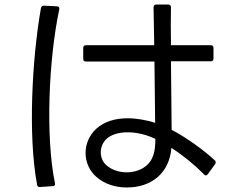

<svg xmlns="http://www.w3.org/2000/svg" viewBox="-20 -793 1040 849"><path d="M348 -533C348 -525 352 -521 360 -521H663C664 -425 665 -326 666 -250C627 -262 585 -270 545 -270C492 -270 443 -257 406 -224C342 -165 343 -66 406 -11C443 22 492 36 541 36C649 36 729 -27 738 -139C791 -105 843 -62 882 -22C888 -15 894 -16 899 -23L931 -67C935 -73 935 -79 930 -84C880 -130 807 -183 739 -219C738 -298 737 -412 736 -522H912C920 -522 924 -526 924 -534V-581C924 -589 920 -593 912 -593H736C735 -656 735 -714 736 -761C736 -768 731 -773 724 -773H671C663 -773 659 -768 659 -760C660 -714 661 -656 662 -593H360C352 -593 348 -589 348 -581ZM213 30C221 30 225 25 223 17C180 -191 196 -536 242 -751C244 -760 240 -764 232 -765L175 -768C167 -768 163 -765 161 -757C122 -536 103 -194 144 24C145 31 150 35 157 34ZM667 -179C667 -127 660 -84 620 -55C598 -39 569 -31 540 -31C508 -31 475 -41 451 -62C420 -88 415 -142 449 -177C470 -198 506 -208 544 -208C587 -208 628 -197 667 -179Z"/></svg>

Font: LINE Seed JP_OTF Regular
Style: Regular
Weight: 400
Designer: LY Corporation & Fontrix & Fontworks
Version: Version 1.002